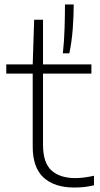

<svg xmlns="http://www.w3.org/2000/svg" viewBox="-20 -828 445 857"><path d="M311 9Q223.5 9 174.8 -35.2Q126 -79.5 126 -173.5V-499.5H8V-540.5H126L132.5 -740H172V-540.5H388V-499.5H172V-182Q172 -101.5 209.8 -67.2Q247.5 -33 317 -33Q352 -33 399.5 -43.5V-1Q374 5 354 7Q334 9 311 9ZM260.5 -590Q266.5 -643 268.2 -701.8Q270 -760.5 270 -808H309Q309 -758.5 304.8 -700.5Q300.5 -642.5 289.5 -590Z"/></svg>

Font: Encode Sans Expanded Expanded ExtraLight
Style: Regular
Weight: 200
Width: 7
Designer: Multiple Designers
Foundry: Impallari Type
Version: Version 3.000; ttfautohint (v1.8.3) -l 8 -r 50 -G 200 -x 14 